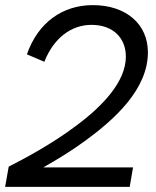

<svg xmlns="http://www.w3.org/2000/svg" viewBox="-20 -729 607 749"><path d="M14 -79 0 0H486L499 -76H149C204 -107 261 -142 314 -181C426 -263 557 -380 557 -525C557 -634 473 -709 342 -709C224 -709 128 -641 85 -517L153 -488C190 -582 259 -632 337 -632C421 -632 471 -581 471 -508C471 -411 381 -315 275 -237C182 -167 77 -111 14 -79Z"/></svg>

Font: Fixel Display 20240404
Style: Italic
Weight: 400
Italic angle: -10°
Designer: AlfaBravo + MacPaw
Foundry: Kyrylo Tkachov, Marchela Mozhyna, Serhii Makarenko, Maria Weinstein, Zakhar Kryvoshyya
Version: Version 1.211;Glyphs 3.2 (3225)